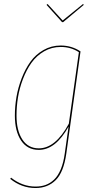

<svg xmlns="http://www.w3.org/2000/svg" viewBox="-20 -758 491 971"><path d="M399.9 -737.8 403.8 -733.4 299.3 -646H293.9L215.3 -733.4L220.7 -737.8L296.9 -654.3ZM287.1 -527.8Q342.3 -527.8 387.2 -498L315.4 18.1Q302.2 112.8 262 152.8Q221.7 192.9 159.7 192.9Q88.9 192.9 31.7 146.5L36.1 140.6Q93.3 185.5 159.7 185.5Q188 185.5 210.9 177.2Q233.9 168.9 253.7 150.1Q273.4 131.3 287.4 97.9Q301.3 64.5 307.6 17.6L326.7 -117.7Q261.2 0 176.3 0Q118.2 0 86.7 -47.1Q55.2 -94.2 55.2 -173.3Q55.2 -219.7 63.2 -267.3Q71.3 -314.9 89.6 -362.3Q107.9 -409.7 134 -446Q160.2 -482.4 200 -505.1Q239.7 -527.8 287.1 -527.8ZM287.1 -520.5Q241.2 -520.5 202.9 -498.3Q164.6 -476.1 139.2 -440.4Q113.8 -404.8 96.2 -358.6Q78.6 -312.5 71 -265.9Q63.5 -219.2 63.5 -173.8Q63.5 -98.1 92.8 -53Q122.1 -7.8 176.3 -7.8Q260.7 -7.8 328.1 -132.3L378.9 -494.1Q338.9 -520.5 287.1 -520.5Z"/></svg>

Font: Fira Sans Compressed Eight
Style: Italic
Weight: 100
Width: 3
Italic angle: -8°
Designer: Carrois Corporate & Edenspiekermann AG
Foundry: Carrois Corporate GbR & Edenspiekermann AG
Version: Version 4.203;PS 004.203;hotconv 1.0.88;makeotf.lib2.5.64775